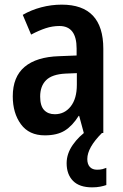

<svg xmlns="http://www.w3.org/2000/svg" viewBox="-20 -573 531 827"><path d="M246 -553Q425 -553 425 -363V0H341L321 -74H319Q292 -31 259 -10.5Q226 10 173 10Q105 10 70 -38Q35 -86 35 -158Q35 -242 86 -285Q137 -328 235 -331L310 -334V-364Q310 -461 236 -461Q206 -461 177 -451.5Q148 -442 114 -424L78 -509Q114 -530 157.5 -541.5Q201 -553 246 -553ZM262 -256Q204 -253 178.5 -227.5Q153 -202 153 -157Q153 -117 170 -99Q187 -81 216 -81Q258 -81 284.5 -114.5Q311 -148 311 -208V-258ZM356 112Q356 134 367 146Q378 158 398 158Q412 158 421.5 155.5Q431 153 438 150V224Q427 228 411.5 231Q396 234 377 234Q322 234 294.5 206Q267 178 267 130Q267 89 293.5 51Q320 13 359 -13L419 0Q356 63 356 112Z"/></svg>

Font: Noto Sans Malayalam Condensed SemiBold
Style: Regular
Weight: 600
Width: 3
Designer: Jelle Bosma - Monotype Design Team
Foundry: Monotype Imaging Inc.
Version: Version 2.104; ttfautohint (v1.8.4.7-5d5b)